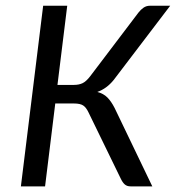

<svg xmlns="http://www.w3.org/2000/svg" viewBox="-20 -662 624 682"><path d="M184.1 -360.4H242.7Q260.3 -360.4 273.2 -366.5Q286.1 -372.6 300.3 -391.1L471.7 -617.2Q480 -627.9 490 -634.8Q500 -641.6 512.7 -641.6H584.5L383.8 -377.9Q371.1 -362.3 356.7 -351.8Q342.3 -341.3 325.7 -335.4Q347.7 -329.6 361.3 -315.9Q375 -302.2 387.2 -278.3L521 0H443.8Q431.2 0 423.3 -6.8Q415.5 -13.7 409.2 -26.9L294.4 -262.7Q286.1 -280.3 275.4 -287.4Q264.6 -294.4 243.2 -294.4H176.3L140.1 0H54.2L133.3 -641.6H218.8Z"/></svg>

Font: Carlito
Style: Italic
Weight: 400
Italic angle: -7°
Designer: Lukasz Dziedzic
Foundry: tyPoland Lukasz Dziedzic
Version: Version 1.104